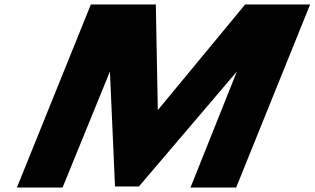

<svg xmlns="http://www.w3.org/2000/svg" viewBox="-20 -845 1417 865"><path d="M605.9 -5 1047.3 -523 838.2 0H1043.9L1377.2 -825H1084.6L691 -349L682 -825H389.4L56.1 0H261.8L475.3 -523L498.1 -5Z"/></svg>

Font: Hussar
Style: BdWideOblFour
Weight: 700
Foundry: Cannot Into Space Fonts
Version: Version 2.00